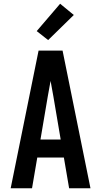

<svg xmlns="http://www.w3.org/2000/svg" viewBox="-20 -1005 540 1025"><path d="M37 0 186 -735H314L463 0H349L321 -164H179L151 0ZM304 -260 265 -490Q261 -511 257.5 -531.5Q254 -552 250 -573Q246 -552 242.5 -531.5Q239 -511 235 -490L196 -260ZM237 -791 176 -839 301 -985 374 -925Z"/></svg>

Font: Iosevka
Style: Bold
Weight: 700
Monospace: yes
Designer: Belleve Invis
Foundry: Belleve Invis
Version: Version 32.5.0; ttfautohint (v1.8.4)